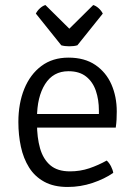

<svg xmlns="http://www.w3.org/2000/svg" viewBox="-20 -731 543 763"><path d="M95 -224V-278H373V-292Q373 -334.5 361 -370Q349 -405.5 322.2 -426.8Q295.5 -448 252 -448Q191.5 -448 159.2 -396.8Q127 -345.5 127 -262V-240Q127 -184.5 139.2 -141.5Q151.5 -98.5 180 -74.2Q208.5 -50 258 -50Q298.5 -50 334.8 -62.2Q371 -74.5 404 -93Q414 -84 421.2 -69.8Q428.5 -55.5 430 -44Q395.5 -20 347.8 -4Q300 12 249 12Q193.5 12 155.8 -8.8Q118 -29.5 95.5 -65.5Q73 -101.5 63 -148Q53 -194.5 53 -246Q53 -320 76.5 -377.8Q100 -435.5 144.5 -468.8Q189 -502 252 -502Q316 -502 358.8 -473Q401.5 -444 422.8 -395.5Q444 -347 444 -288Q444 -270 443.2 -256Q442.5 -242 440 -224ZM223.5 -551 122.5 -677Q128.5 -689 139.2 -698.5Q150 -708 160.5 -711L255.5 -617L350.5 -711Q361 -708 371.8 -698.5Q382.5 -689 388.5 -677L287.5 -551Q274 -547 255.5 -547Q237 -547 223.5 -551Z"/></svg>

Font: Signika Negative Light
Style: Regular
Weight: 300
Designer: Anna Giedry
Foundry: Anna Giedry
Version: Version 2.001